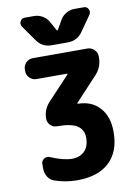

<svg xmlns="http://www.w3.org/2000/svg" viewBox="-105 -857 801 1131"><g transform="rotate(-10 295.0 -291.5)"><path d="M77.1 77.1Q77.1 57.6 93.8 46.9Q103.5 41 113.3 41Q121.1 41 128.9 44.9Q203.1 76.2 253.9 77.1Q302.7 77.1 330.6 48.8Q358.4 20.5 358.4 -30.3Q358.4 -78.1 322.8 -102.5Q287.1 -127 201.2 -127H200.2Q177.7 -127 161.6 -143.1Q145.5 -159.2 145.5 -181.6Q145.5 -236.3 182.6 -276.4L314.5 -417Q315.4 -418 314.9 -419.9Q314.5 -421.9 312.5 -421.9H129.9Q106.4 -421.9 89.4 -439Q72.3 -456.1 72.3 -479.5V-489.3Q72.3 -512.7 89.4 -529.8Q106.4 -546.9 129.9 -546.9H457Q480.5 -546.9 497.6 -529.8Q514.6 -512.7 514.6 -489.3V-483.4Q514.6 -425.8 475.6 -383.8L342.8 -241.2Q341.8 -240.2 342.3 -238.3Q342.8 -236.3 345.7 -236.3Q426.8 -235.4 474.6 -182.6Q523.4 -129.9 523.4 -37.1Q523.4 81.1 456.1 144Q388.7 207 263.7 207Q194.3 207 129.9 184.6Q105.5 176.8 91.3 154.3Q77.1 131.8 77.1 104.5ZM296.9 -685.5Q298.8 -682.6 300.8 -682.6Q302.7 -682.6 304.7 -685.5L335.9 -740.2Q348.6 -762.7 372.1 -776.4Q395.5 -790 421.9 -790H478.5Q497.1 -790 504.9 -773.4Q508.8 -766.6 508.8 -759.8Q508.8 -751 503.9 -742.2L439.5 -650.4Q407.2 -602.5 349.6 -602.5H252.9Q195.3 -602.5 163.1 -650.4L98.6 -742.2Q93.8 -751 93.8 -759.8Q93.8 -766.6 97.7 -773.4Q105.5 -790 124 -790H180.7Q207 -790 230.5 -776.4Q253.9 -762.7 266.6 -740.2Z"/></g></svg>

Font: Gen Jyuu Gothic Heavy
Style: Bold
Weight: 900
Designer: [Source Han Sans]
Ryoko NISHIZUKA  (kana & ideographs); Paul D. Hunt (Latin, Greek & Cyrillic); Wenlong ZHANG  (bopomofo
Version: Version 1.002.20150607